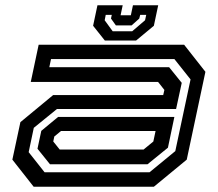

<svg xmlns="http://www.w3.org/2000/svg" viewBox="-20 -710 828 730"><path d="M108 0 27 -103 57.5 -245.5 182 -348.5H600.5L605 -368L581 -398.5H97L127 -540H680L761 -437L690 -103L565 0ZM149.5 -55H548.5L646.5 -135.5L704.5 -408L643 -485.5H174L167.5 -454.5H623L671 -395L649.5 -295.5H196.5L108.5 -224L89 -131.5ZM170 -85.5 122.5 -144.5 137 -212.5 201 -265.5H643L618.5 -148.5L541 -85.5ZM207 -141.5H526L563 -172L571.5 -212H212L186.5 -191L182.5 -172ZM378.5 -556 334 -612 350.5 -690H446.5L438.5 -652H477.5L485.5 -690H581.5L565 -612L497.5 -556ZM408.5 -591H482.5L531.5 -633L536 -653.5H513L509.5 -639.5L480.5 -613.5H420.5L402 -639.5L405 -653.5H382L378 -633Z"/></svg>

Font: Tourney Expanded SemiBold
Style: Italic
Weight: 600
Width: 7
Italic angle: -12°
Designer: Tyler Finck
Foundry: Etcetera Type Co
Version: Version 1.010; ttfautohint (v1.8.3)